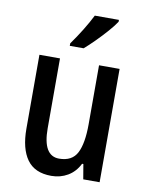

<svg xmlns="http://www.w3.org/2000/svg" viewBox="-87 -879 692 901"><g transform="rotate(10 259.5 -429.0)"><path d="M449 -591V-51H371L359 -122H353Q333 -82 298 -61.5Q263 -41 220 -41Q141 -41 104 -92.5Q67 -144 67 -239V-591H165V-258Q165 -127 242 -127Q304 -127 327.5 -173Q351 -219 351 -310V-591ZM406 -808Q393 -788 368 -759.5Q343 -731 315.5 -703.5Q288 -676 266 -657H200V-669Q226 -705 250 -744Q274 -783 291 -817H406Z"/></g></svg>

Font: Noto Sans Tamil UI Condensed Medium
Style: Regular
Weight: 500
Width: 3
Designer: Jelle Bosma - Monotype Design Team
Foundry: Monotype Imaging Inc.
Version: Version 2.004; ttfautohint (v1.8.4.7-5d5b)